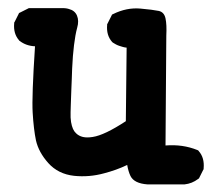

<svg xmlns="http://www.w3.org/2000/svg" viewBox="-20 -459 540 482"><path d="M350.1 3.9Q316.9 1.5 307.6 -17.1Q302.2 -28.3 299.3 -44.9Q285.2 -38.1 270.8 -33Q256.3 -27.8 241.2 -23.9Q204.1 -13.7 166 -17.6Q126 -22 101.1 -49.8Q77.1 -76.7 70.3 -106.4Q64.5 -134.3 62 -176.3Q59.6 -216.3 67.9 -342.8Q45.4 -343.8 29.3 -356.4L28.3 -356.9L27.8 -357.9Q13.2 -374.5 15.6 -400.4V-402.3L16.6 -403.8L26.4 -423.3L27.8 -426.3L30.8 -427.7L50.3 -437.5L52.2 -438.5H54.7H134.8Q145 -439 152.8 -436.5Q168 -432.6 173.3 -419.7Q178.7 -406.7 173.8 -389.6Q168.9 -371.6 165.8 -345.7Q162.6 -319.8 161.1 -286.6Q160.6 -273.4 160.2 -260.7Q159.7 -248 159.2 -236.6Q158.7 -225.1 158.4 -214.6Q158.2 -204.1 157.7 -194.6Q157.2 -185.1 157.2 -176.8Q156.7 -163.1 158.4 -152.6Q160.2 -142.1 163.3 -135.3Q166.5 -128.4 170.9 -124.5Q177.7 -117.7 188 -115.2Q198.2 -112.8 212.9 -115.2Q242.2 -119.6 295.9 -154.8L297.9 -339.4Q293 -339.8 288.6 -341.1Q284.2 -342.3 279.8 -343.8Q275.4 -345.2 271.2 -347.4Q267.1 -349.6 263.2 -352.1L262.2 -353L261.2 -354Q246.6 -370.6 249 -396.5V-398.4L250 -399.9L259.8 -419.4L261.2 -422.4L264.2 -423.8Q297.9 -440.4 332 -437.5Q348.1 -436 359.6 -434.6Q371.1 -433.1 378.4 -431.6Q392.1 -428.7 395.5 -412.8Q398.9 -397 397.5 -369.6L395.5 -93.8Q438.5 -97.2 475.1 -82.5L477.5 -81.5L479 -79.6Q493.7 -63 491.2 -36.1V-34.2L490.2 -32.7L480.5 -13.2L479.5 -11.2L477.5 -9.8Q469.7 -3.9 461.2 -0.5Q452.6 2.9 443.4 3.9H442.9H442.4H350.6Z"/></svg>

Font: NaikaiFont
Style: Bold
Weight: 700
Version: Version 1.89